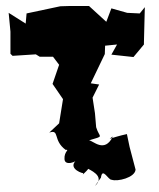

<svg xmlns="http://www.w3.org/2000/svg" viewBox="-20 -585 533 643"><path d="M318 10C323 -27 343 19 354 17C373 24 432 10 434 -17L414 -93L405 -136C351 -124 335 -113 358 -128C330 -70 291 -115 278 -115C332 -131 313 -122 302 -159L298 -206L290 -258L312 -302L284 -306L331 -404L332 -432L372 -436L353 -402L427 -394L462 -436V-442L465 -561L448 -540L406 -542L353 -557L336 -512L278 -565H216L182 -564L69 -540L66 -506L9 -542L15 -479V-405L22 -398L100 -403L113 -395H213L150 -405L178 -368L156 -304L191 -253L178 -172L145 -141C181 -153 156 -115 200 -83C215 -85 194 -78 196 -52C197 -29 234 -40 248 -57C198 -28 247 -6 259 -5C248 12 294 -36 272 -22C276 -17 336 3 298 38Z"/></svg>

Font: Asimov Aggro
Style: Condensed
Weight: 500
Designer: Google
Version: Version 2.000980; 2014